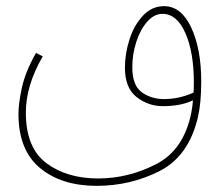

<svg xmlns="http://www.w3.org/2000/svg" viewBox="-20 -416 719 624"><path d="M634 -151Q634 -81 623 -34Q593 92 498.5 140Q404 188 294 188Q180 188 110 130Q40 72 40 -46Q40 -79 51 -130.5Q62 -182 97 -244L119 -233Q64 -138 64 -50Q64 64 130.5 114Q197 164 299 164Q397 164 487.5 117.5Q578 71 602 -51Q606 -72 607 -90Q568 -71 509 -71Q462 -71 424 -100.5Q386 -130 386 -196Q386 -242 401 -288.5Q416 -335 445 -365.5Q474 -396 513 -396Q569 -396 601.5 -326.5Q634 -257 634 -151ZM609 -115Q610 -126 610 -148Q610 -246 582.5 -308.5Q555 -371 508 -371Q481 -371 458.5 -345.5Q436 -320 423 -280Q410 -240 410 -198Q410 -138 441 -116Q472 -94 513 -94Q562 -94 609 -115Z"/></svg>

Font: Noto Sans Arabic CondThin
Style: Regular
Weight: 250
Width: 3
Designer: Nadine Chahine
Foundry: Monotype Imaging Inc.
Version: Version 1.001